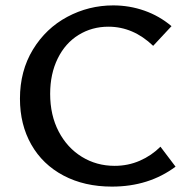

<svg xmlns="http://www.w3.org/2000/svg" viewBox="-20 -685 701 712"><path d="M54 -319Q54 -422 102 -501Q150 -580 229.5 -622.5Q309 -665 400 -665Q460 -665 515.5 -645.5Q571 -626 616 -588L548 -515Q474 -586 382 -586Q321 -586 271.5 -555.5Q222 -525 194 -468Q166 -411 166 -337Q166 -258 197.5 -197.5Q229 -137 283.5 -103.5Q338 -70 405 -70Q455 -70 498.5 -89Q542 -108 575 -141L631 -67Q532 7 395 7Q293 7 215.5 -34Q138 -75 96 -149Q54 -223 54 -319Z"/></svg>

Font: Ysabeau SC Semibold
Style: Regular
Weight: 600
Designer: Christian Thalmann (Catharsis Fonts)
Version: Version 0.003